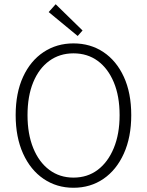

<svg xmlns="http://www.w3.org/2000/svg" viewBox="-20 -875 695 907"><path d="M327 12Q248 12 186 -30Q124 -72 89 -149.5Q54 -227 54 -331Q54 -436 89 -512Q124 -588 186 -629Q248 -670 327 -670Q407 -670 468.5 -629Q530 -588 565 -512Q600 -436 600 -331Q600 -227 565 -149.5Q530 -72 468.5 -30Q407 12 327 12ZM327 -36Q393 -36 441.5 -72.5Q490 -109 517.5 -175.5Q545 -242 545 -331Q545 -421 517.5 -486.5Q490 -552 441.5 -587.5Q393 -623 327 -623Q262 -623 213 -587.5Q164 -552 137 -486.5Q110 -421 110 -331Q110 -242 137 -175.5Q164 -109 213 -72.5Q262 -36 327 -36ZM347 -705 210 -818 243 -855 370 -731Z"/></svg>

Font: Assistant ExtraLight Light
Style: Regular
Weight: 300
Version: Version 3.000